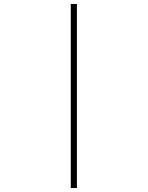

<svg xmlns="http://www.w3.org/2000/svg" viewBox="-20 -820 750 970"><path d="M337.5 -800H368.5V130H337.5Z"/></svg>

Font: League Mono Thin
Style: Regular
Weight: 100
Width: 6
Designer: Tyler Finck
Foundry: The League of Moveable Type / Tyler Finck
Version: Version 2.300;RELEASE